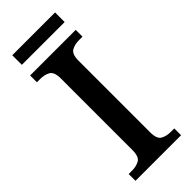

<svg xmlns="http://www.w3.org/2000/svg" viewBox="-271 -881 920 920"><g transform="rotate(-45 189.0 -421.5)"><path d="M35 0V-46H57Q87 -46 108 -58Q129 -70 129 -115V-599Q129 -644 108 -656Q87 -668 57 -668H35V-714H344V-668H321Q291 -668 270 -656Q249 -644 249 -599V-115Q249 -70 270 -58Q291 -46 321 -46H344V0ZM43 -778V-843H333V-778Z"/></g></svg>

Font: Noto Nastaliq Urdu Medium
Style: Regular
Weight: 500
Designer: Monotype Design Team (Patrick Giasson: type design, Kamal Mansour: OpenType code, Glenda Bellarosa). Updated by Simon Co
Foundry: Monotype Imaging Inc., Simon Cozens
Version: Version 3.007